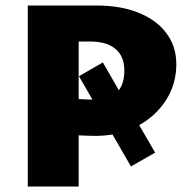

<svg xmlns="http://www.w3.org/2000/svg" viewBox="-20 -678 695 698"><path d="M486 -223 544 -123 456 -73 389 -189Q356 -184 327 -184Q308 -184 266 -186V0H81V-658H330Q420 -658 485.5 -631Q551 -604 586 -556Q621 -508 621 -445Q621 -373 584.5 -315.5Q548 -258 486 -223ZM412 -350Q432 -376 432 -422Q432 -473 400 -500Q368 -527 308 -527H266V-318Q296 -316 311 -316H316L267 -401L354 -451Z"/></svg>

Font: Ysabeau Heavy
Style: Regular
Weight: 800
Designer: Christian Thalmann (Catharsis Fonts)
Version: Version 0.003